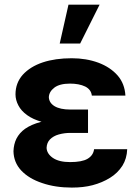

<svg xmlns="http://www.w3.org/2000/svg" viewBox="-20 -806 610 835"><path d="M253.4 -285.6H362.8V-228H285.6Q259.8 -228 235.4 -221.2Q212.4 -214.8 197.3 -199.7Q183.6 -185.5 182.6 -163.1Q183.6 -137.7 209.5 -119.6Q236.3 -101.1 284.7 -101.1Q336.4 -101.1 360.4 -115.2Q385.7 -129.9 389.2 -157.2H533.2Q531.7 -116.2 512.2 -85Q491.2 -52.7 458.5 -32.7Q424.8 -11.7 382.3 -0.5Q342.8 9.8 292.5 9.8Q220.7 9.8 163.6 -9.8Q106 -28.8 72.3 -64.5Q39.6 -99.6 38.6 -148.4Q39.6 -178.7 51.3 -202.6Q64.5 -228.5 89.4 -246.1Q116.2 -264.6 156.2 -275.4Q196.3 -285.6 253.4 -285.6ZM362.8 -329.6V-265.1H253.4Q200.2 -265.1 162.1 -275.9Q123 -287.1 98.1 -305.2Q72.3 -323.7 60.1 -347.2Q47.4 -371.1 47.4 -395.5Q47.4 -445.3 79.1 -481Q111.8 -516.6 166 -534.7Q220.2 -552.7 292 -552.7Q355 -552.7 408.2 -533.2Q460 -513.7 491.7 -477.5Q522.5 -441.9 525.4 -390.1H379.4Q376.5 -416.5 350.6 -429.7Q323.7 -442.4 284.7 -442.4Q239.3 -442.4 216.3 -424.8Q193.4 -407.2 192.4 -383.3Q193.4 -358.9 217.3 -344.2Q241.7 -329.6 285.6 -329.6ZM328.6 -616.7H239.7L277.8 -785.6H413.1Z"/></svg>

Font: My Font
Style: Bold
Weight: 500
Designer: Rasmus Andersson
Foundry: rsms
Version: Version 0.001